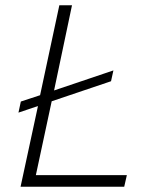

<svg xmlns="http://www.w3.org/2000/svg" viewBox="-20 -708 579 728"><path d="M58 0 124 -306 50 -281 59 -323 132 -347 205 -688H253L185 -365L410 -441L401 -400L176 -324L116 -44H461L451 0Z"/></svg>

Font: Saira ExtraLight
Style: Italic
Weight: 200
Italic angle: -12°
Designer: Hector Gatti with collaboration of the Omnibus-Type team
Foundry: Omnibus-Type
Version: Version 1.100; ttfautohint (v1.8.3)